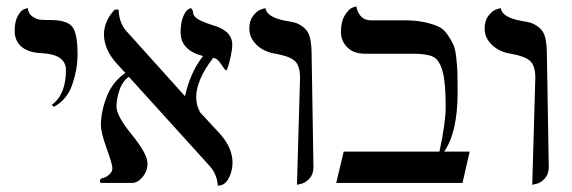

<svg xmlns="http://www.w3.org/2000/svg" viewBox="-20 -585 1828 614"><path d="M151.9 -243.2 146 -250Q190.9 -283.2 190.9 -360.8Q190.9 -411.6 111.8 -415Q70.8 -417 48.8 -435.5Q26.9 -454.1 26.9 -486.8Q26.9 -516.6 37.4 -534.9Q47.9 -553.2 58.6 -556.2L68.8 -559.1Q70.8 -541 84 -532Q97.2 -522.9 108.2 -522Q119.1 -521 140.1 -521Q193.4 -521 210.7 -500Q228 -479 228 -411.1Q228 -364.3 211.4 -315.2Q194.8 -266.1 151.9 -243.2Z M722.7 -441.9Q722.7 -427.7 718.5 -408Q714.4 -388.2 710 -374Q705.6 -359.9 703.6 -359.9Q699.7 -359.9 687.5 -379.4Q675.3 -398.9 661.6 -399.9Q607.4 -329.1 607.4 -273.9Q607.4 -248.5 620.1 -225.6L685.5 -154.8Q723.6 -110.8 723.6 -64.9Q723.6 -38.1 711.2 -14.6Q698.7 8.8 676.8 8.8Q673.8 -28.3 650.4 -54.2L392.1 -339.4Q371.6 -325.2 362.1 -297.1Q352.5 -269 352.5 -244.1Q352.5 -214.4 402.1 -153.6Q451.7 -92.8 451.7 -62Q451.7 -38.1 436 -19Q420.4 0 402.3 0H301.8Q299.8 -3.9 299.3 -5.9Q299.3 -12.7 306.6 -15.1Q318.8 -17.1 329.1 -26.6Q339.4 -36.1 339.4 -46.9Q339.4 -60.1 321 -110.6Q302.7 -161.1 302.7 -184.1Q302.7 -229 321.8 -276.9Q340.8 -324.7 380.9 -351.6L350.6 -384.8Q312.5 -428.7 312.5 -475.1Q312.5 -517.1 346.7 -554.2H359.4Q360.4 -512.2 384.8 -484.9L570.3 -278.8L571.8 -277.8Q588.4 -354 629.4 -405.8Q557.6 -423.8 557.6 -481.9Q557.6 -512.7 565.7 -531.7Q573.7 -550.8 582 -555.2L590.3 -559.1Q597.2 -554.2 597.4 -544.7Q597.7 -535.2 609.6 -526.1Q621.6 -517.1 658.7 -504.9Q722.7 -487.8 722.7 -441.9Z M929.7 5.9 939.5 -335.9Q939.5 -376 921.9 -390.9Q904.3 -405.8 861.3 -413.1Q824.2 -418.9 800.8 -441.4Q777.3 -463.9 777.3 -494.1Q777.3 -519 789.8 -534.9Q802.2 -550.8 815.4 -555.2L828.6 -559.1Q833.5 -530.3 890.6 -519Q916.5 -515.1 928 -511Q939.5 -506.8 952.9 -495.8Q966.3 -484.9 971.4 -463.4Q976.6 -441.9 976.6 -405.8L982.4 -50.8Q982.4 -27.8 969.5 -13.9Q956.5 0 942.9 2.9Z M1272.9 -520Q1309.1 -520 1335.7 -514.4Q1362.3 -508.8 1380.1 -501Q1397.9 -493.2 1410.2 -475.6Q1422.4 -458 1429.2 -443.6Q1436 -429.2 1439.2 -399.7Q1442.4 -370.1 1442.9 -349.6Q1443.4 -329.1 1443.4 -289.1Q1443.4 -162.1 1400.4 -100.1H1481.9L1459 0H1055.2L1079.1 -100.1H1385.3Q1405.3 -192.9 1405.3 -243.2Q1405.3 -321.3 1395.3 -357.2Q1385.3 -393.1 1365.7 -403.1Q1346.2 -413.1 1302.2 -413.1H1147.9Q1111.8 -413.1 1091.1 -433.1Q1070.3 -453.1 1070.3 -483.9Q1070.3 -516.1 1082.8 -536.1Q1095.2 -556.2 1106.9 -560.5L1119.1 -564.9Q1128.9 -520 1166 -520Z M1682.1 5.9 1691.9 -335.9Q1691.9 -376 1674.3 -390.9Q1656.7 -405.8 1613.8 -413.1Q1576.7 -418.9 1553.2 -441.4Q1529.8 -463.9 1529.8 -494.1Q1529.8 -519 1542.2 -534.9Q1554.7 -550.8 1567.9 -555.2L1581.1 -559.1Q1585.9 -530.3 1643.1 -519Q1668.9 -515.1 1680.4 -511Q1691.9 -506.8 1705.3 -495.8Q1718.8 -484.9 1723.9 -463.4Q1729 -441.9 1729 -405.8L1734.9 -50.8Q1734.9 -27.8 1721.9 -13.9Q1709 0 1695.3 2.9Z"/></svg>

Font: Linux Libertine O
Style: Regular
Weight: 400
Designer: Philipp H. Poll
Foundry: Philipp H. Poll
Version: Version 5.3.0